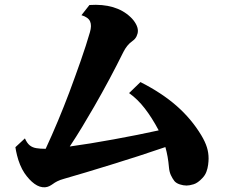

<svg xmlns="http://www.w3.org/2000/svg" viewBox="-20 -795 960 809"><path d="M571.8 -449.2Q662.1 -403.3 724.4 -348.6Q786.6 -293.9 828.1 -225.1Q844.7 -197.3 851.8 -174.3Q858.9 -151.4 858.9 -127Q858.9 -115.2 856.9 -100.3Q855 -85.4 849.6 -71Q844.2 -56.6 833 -44.9Q813.5 -23.9 795.9 -18.6Q778.3 -13.2 766.1 -13.2Q752.4 -13.2 737.5 -18.1Q722.7 -22.9 714.8 -32.2Q706.1 -43.5 699.7 -57.6Q693.4 -71.8 691.9 -89.8Q688 -136.2 676.8 -175.3Q620.1 -155.8 562 -137Q503.9 -118.2 448.2 -101.1Q392.6 -84 342.3 -68.8Q292 -53.7 251 -42Q232.9 -37.1 221.4 -31.2Q210 -25.4 203.1 -20Q194.8 -14.2 187.3 -10.5Q179.7 -6.8 169.9 -5.9Q147.5 -4.4 125.2 -20.5Q103 -36.6 83 -65.9Q72.8 -81.1 64.7 -100.8Q56.6 -120.6 51.8 -140.4Q46.9 -160.2 44.9 -174.8L85 -211.9Q93.8 -191.9 105.2 -182.6Q116.7 -173.3 133.1 -170.7Q149.4 -168 171.9 -168H172.4Q198.7 -224.6 224.1 -285.4Q249.5 -346.2 272 -405.8Q296.9 -472.7 320.1 -538.8Q343.3 -605 358.9 -659.2Q367.2 -687.5 359.6 -704.8Q352.1 -722.2 323.2 -731L356.9 -773.9Q468.8 -781.2 529.8 -723.1Q543.5 -710.4 552.2 -694.8Q561 -679.2 561 -665Q561 -653.8 555.4 -642.1Q549.8 -630.4 539.1 -623Q525.4 -613.3 516.1 -601.6Q506.8 -589.8 500 -576.2Q472.2 -520 441.2 -461.9Q410.2 -403.8 377 -346.2Q352.1 -303.2 326.7 -261Q301.3 -218.8 273.9 -177.7Q314 -183.1 361.6 -190.9Q409.2 -198.7 459.2 -207.8Q509.3 -216.8 557.9 -226.6Q606.4 -236.3 648.4 -245.6L647.9 -247.1Q620.1 -299.3 590.1 -338.1Q560.1 -377 523.9 -402.8Z"/></svg>

Font: BIZ UDPMincho
Style: Bold
Weight: 700
Designer: TypeBank Co., Ltd.
Foundry: Morisawa Inc.
Version: Version 1.06